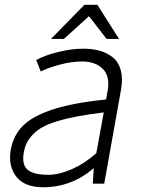

<svg xmlns="http://www.w3.org/2000/svg" viewBox="-20 -770 593 805"><path d="M353 -702.1 248 -606.9H193.8L334 -750H388.2L479 -606.9H426.8ZM329.1 -565.9Q367.7 -565.9 398.4 -557.1Q429.2 -548.3 452.9 -529.5Q476.6 -510.7 486.1 -476.6Q495.6 -442.4 487.8 -396L417 0H369.1L373 -64.9Q279.8 15.1 161.1 15.1Q82.5 15.1 48.1 -29.5Q13.7 -74.2 24.9 -141.1Q35.6 -202.1 76.4 -242.9Q117.2 -283.7 201.9 -311.3Q286.6 -338.9 424.8 -353L431.2 -389.2Q442.4 -450.2 411.1 -481.2Q379.9 -512.2 324.2 -512.2Q279.8 -512.2 230.7 -499Q181.6 -485.8 150.9 -470.2L131.8 -518.1Q167 -538.1 223.9 -552Q280.8 -565.9 329.1 -565.9ZM80.1 -132.8Q70.3 -81.1 95 -59.1Q119.6 -37.1 182.1 -37.1Q227.5 -37.1 281.5 -60.8Q335.4 -84.5 383.8 -127.9L415 -298.8Q351.1 -290.5 306.6 -282.5Q262.2 -274.4 219.2 -261.5Q176.3 -248.5 149.4 -231.7Q122.6 -214.8 104 -189.9Q85.4 -165 80.1 -132.8Z"/></svg>

Font: Stilu Light
Style: Italic
Weight: 300
Italic angle: -10°
Designer: Genilson Lima Santos
Foundry: Genilson Lima Santos
Version: Version 1.200;PS 001.200;hotconv 1.0.88;makeotf.lib2.5.64775